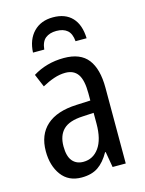

<svg xmlns="http://www.w3.org/2000/svg" viewBox="-114 -810 672 889"><g transform="rotate(-15 222.0 -365.5)"><path d="M228 -546Q307 -546 343 -499.5Q379 -453 379 -363V0H316L303 -75H300Q276 -32 245 -11Q214 10 166 10Q103 10 69.5 -35.5Q36 -81 36 -150Q36 -229 85 -273Q134 -317 229 -321L296 -324V-359Q296 -422 276.5 -450Q257 -478 217 -478Q190 -478 162 -468.5Q134 -459 105 -443L79 -505Q111 -525 148.5 -535.5Q186 -546 228 -546ZM296 -265 242 -262Q178 -259 149.5 -231Q121 -203 121 -151Q121 -103 140 -80.5Q159 -58 192 -58Q239 -58 267.5 -98Q296 -138 296 -213ZM228 -741Q287 -741 319.5 -706.5Q352 -672 354 -607H301Q298 -644 279 -660Q260 -676 227 -676Q195 -676 175 -660.5Q155 -645 151 -607H97Q100 -669 135 -705Q170 -741 228 -741Z"/></g></svg>

Font: Avrile Sans Condensed
Style: Regular
Weight: 400
Width: 3
Designer: Monotype Design Team
Foundry: Monotype Imaging Inc.
Version: Version 2.001;September 10, 2019;FontCreator 11.5.0.2425 64-